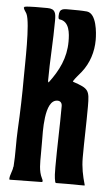

<svg xmlns="http://www.w3.org/2000/svg" viewBox="-52 -754 449 792"><g transform="rotate(5 172.0 -358.5)"><path d="M29 -52C28 -35 17 -18 17 -1V0L19 2L152 0L155 -3C155 -7 153 -11 151 -15C136 -44 138 -80 138 -112C138 -130 138 -148 138 -166C138 -202 131 -340 187 -340C200 -340 206 -331 206 -319C206 -235 202 -151 202 -66C202 -46 202 -24 207 -4L210 -1C241 -2 273 -1 304 -1H328L329 -2V-3C318 -41 311 -75 311 -115C311 -186 314 -256 314 -327C314 -395 310 -401 245 -423L243 -425C252 -440 265 -453 276 -467C307 -506 322 -554 322 -603C322 -634 316 -712 276 -717C254 -719 230 -719 208 -719C180 -719 161 -722 161 -689C161 -685 161 -682 162 -678L165 -675C208 -671 211 -620 211 -587C211 -519 184 -465 144 -412L142 -413C142 -415 141 -417 141 -419C141 -502 148 -585 148 -668C148 -698 146 -717 112 -717C92 -717 34 -718 18 -714L15 -710C17 -701 24 -694 28 -686C46 -649 40 -475 40 -424C40 -352 38 -280 34 -208C31 -156 34 -105 30 -53Z"/></g></svg>

Font: DisSenso
Style: Regular
Weight: 400
Version: Version 1.150